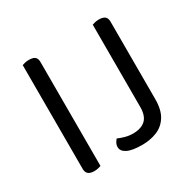

<svg xmlns="http://www.w3.org/2000/svg" viewBox="-140 -760 927 919"><g transform="rotate(-30 323.5 -301.0)"><path d="M90 -363H171V-2Q166 0 156 2.5Q146 5 134 5Q112 5 101 -4Q90 -13 90 -32ZM171 -296H90V-606Q95 -608 105.5 -610.5Q116 -613 128 -613Q150 -613 160.5 -604.5Q171 -596 171 -576ZM477 -289H558V-148Q558 -88 535.5 -53Q513 -18 476 -3.5Q439 11 396 11Q340 11 313.5 -2.5Q287 -16 287 -38Q287 -52 293 -62Q299 -72 304 -77Q319 -70 340.5 -64Q362 -58 384 -58Q429 -58 453 -80Q477 -102 477 -152ZM558 -265H477V-606Q482 -608 492.5 -610.5Q503 -613 514 -613Q536 -613 547 -604.5Q558 -596 558 -576Z"/></g></svg>

Font: Baloo Paaji 2
Style: Regular
Weight: 400
Designer: Shuchita Grover, Noopur Datye and Ek Type
Foundry: Ek Type
Version: Version 1.700